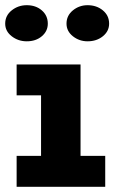

<svg xmlns="http://www.w3.org/2000/svg" viewBox="-38 -719 440 739"><path d="M120 -40V-471H272V-40ZM26 0V-119H367V0ZM26 -352V-471H230V-352ZM299 -560Q267 -560 242.5 -579.5Q218 -599 218 -628Q218 -659 242.5 -679Q267 -699 299 -699Q334 -699 358 -679Q382 -659 382 -628Q382 -599 358 -579.5Q334 -560 299 -560ZM65 -560Q32 -560 7 -579.5Q-18 -599 -18 -628Q-18 -659 7 -679Q32 -699 65 -699Q100 -699 123 -679Q146 -659 146 -628Q146 -599 123 -579.5Q100 -560 65 -560Z"/></svg>

Font: BioRhyme ExtraBold ExtraBold
Style: Regular
Weight: 800
Version: Version 1.600;gftools[0.9.33]